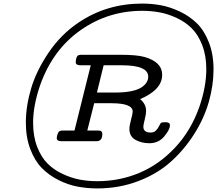

<svg xmlns="http://www.w3.org/2000/svg" viewBox="-20 -781 1201 1062"><path d="M123 -103Q123 -193.8 152.1 -292Q181.2 -390.1 249.5 -491Q317.9 -591.8 416 -657.2Q570.8 -761.2 766.1 -761.2Q820.3 -761.2 871.1 -751.7Q921.9 -742.2 975.8 -716.6Q1029.8 -690.9 1069.8 -651.4Q1109.9 -611.8 1135.5 -546.4Q1161.1 -481 1161.1 -397Q1161.1 -309.1 1135 -217.5Q1108.9 -126 1054.4 -40Q1000 45.9 925.5 113Q851.1 180.2 745.1 220.7Q639.2 261.2 518.1 261.2Q461.9 261.2 408.9 251.2Q356 241.2 303 214.6Q250 188 210.9 147.9Q171.9 107.9 147.5 43.5Q123 -21 123 -103ZM163.1 -102.1Q163.1 -26.9 185.5 31Q208 88.9 243.4 124Q278.8 159.2 327.4 181.6Q376 204.1 421.9 212.6Q467.8 221.2 518.1 221.2Q640.1 221.2 749 176Q857.9 130.9 946.5 37.4Q1035.2 -56.2 1082 -188Q1121.1 -300.8 1121.1 -397.9Q1121.1 -473.1 1098.6 -531Q1076.2 -588.9 1041 -624Q1005.9 -659.2 957.5 -681.6Q909.2 -704.1 863 -712.6Q816.9 -721.2 767.1 -721.2Q578.1 -721.2 425.5 -614Q272.9 -506.8 203.1 -313Q163.1 -198.2 163.1 -102.1ZM293.9 -18.1Q293.9 -23.9 297.9 -37.4Q301.8 -50.8 309.1 -55.2Q316.9 -59.1 323.2 -59.1H392.1L481.9 -419.9H425.8Q398.9 -419.9 398.9 -437Q399.9 -470.2 415 -476.1Q419.9 -478 430.2 -478H647Q736.8 -478 779.8 -465.8Q877 -438 877 -367.2Q877 -284.2 754.9 -232.9Q788.1 -206.1 788.1 -167Q788.1 -149.9 780.5 -119.9Q772.9 -89.8 772.9 -80.1Q772.9 -47.9 814 -47.9Q832 -47.9 843 -59.3Q854 -70.8 860.6 -85Q867.2 -99.1 871.1 -102.1Q876 -105 896 -105Q919.9 -105 919.9 -87.9Q919.9 -64 888.4 -26.4Q856.9 11.2 806.2 11.2Q763.2 11.2 729.5 -7.3Q695.8 -25.9 695.8 -67.9Q695.8 -85.9 704.8 -118.9Q713.9 -151.9 713.9 -164.1Q713.9 -210 596.2 -210H501L462.9 -59.1H519Q528.8 -59.1 533.4 -58.1Q538.1 -57.1 542 -53Q545.9 -48.8 545.9 -40Q545.9 0 514.2 0H317.9Q293.9 0 293.9 -18.1ZM516.1 -269H612.8Q720.7 -269 764.2 -298.8Q800.3 -323.7 799.8 -356.9Q799.8 -419.9 654.8 -419.9H553.2Z"/></svg>

Font: CMU Concrete
Style: Italic
Weight: 500
Italic angle: -14.04°
Version: Version 0.7.0